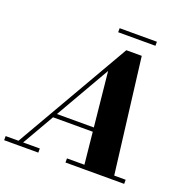

<svg xmlns="http://www.w3.org/2000/svg" viewBox="-198 -1019 1142 1162"><g transform="rotate(20 373.0 -438.0)"><path d="M19 0 460 -764.5H559.5L654 0H461.5L399.5 -609L49 0ZM-48.5 0V-26.5H171.5V0ZM346.5 0V-26.5H724.5V0ZM181 -231.5V-258H511V-231.5ZM376.5 -850V-876H616.5V-850Z"/></g></svg>

Font: Bodoni Moda 9pt ExtraBold
Style: Italic
Weight: 800
Italic angle: -13°
Designer: Owen Earl
Foundry: indestructible type
Version: Version 2.004